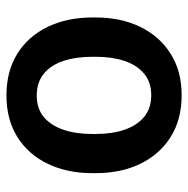

<svg xmlns="http://www.w3.org/2000/svg" viewBox="-14 -564 588 601"><g transform="rotate(90 280.5 -264.0)"><path d="M279.3 10.3Q203.1 10.3 148.4 -23.9Q93.8 -58.1 64.5 -118.9Q35.2 -179.7 35.2 -258.8V-269Q35.2 -347.7 64.5 -408.2Q93.8 -468.8 148.4 -503.4Q203.1 -538.1 278.3 -538.1Q354.5 -538.1 409.2 -503.7Q463.9 -469.2 493.2 -408.7Q522.5 -348.1 522.5 -269V-258.8Q522.5 -179.7 493.2 -118.9Q463.9 -58.1 409.4 -23.9Q355 10.3 279.3 10.3ZM279.3 -84.5Q320.3 -84.5 346.9 -106.7Q373.5 -128.9 386.7 -168.2Q399.9 -207.5 399.9 -258.8V-269Q399.9 -319.8 386.7 -358.9Q373.5 -397.9 346.7 -420.4Q319.8 -442.9 278.3 -442.9Q237.8 -442.9 210.9 -420.4Q184.1 -397.9 171.1 -358.9Q158.2 -319.8 158.2 -269V-258.8Q158.2 -207.5 171.1 -168.2Q184.1 -128.9 211.2 -106.7Q238.3 -84.5 279.3 -84.5Z"/></g></svg>

Font: Roboto Slab LO Medium
Style: Regular
Weight: 500
Designer: Google
Version: Version 2.000